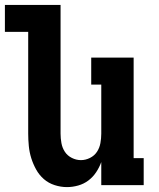

<svg xmlns="http://www.w3.org/2000/svg" viewBox="-30 -755 650 783"><path d="M243 8Q218 8 193 0Q168 -8 149 -24.5Q130 -41 117.5 -63.5Q105 -86 97.5 -110Q90 -134 87.5 -159.5Q85 -185 85 -210V-625H-10V-735H217V-210Q217 -191 220.5 -171.5Q224 -152 234.5 -136Q245 -120 263 -111Q281 -102 300 -102Q319 -102 337 -111Q355 -120 365.5 -136Q376 -152 379.5 -171.5Q383 -191 383 -210V-410H342V-520H515V-110H556V0H383V-94Q375 -72 362 -52.5Q349 -33 330.5 -19Q312 -5 289 1.5Q266 8 243 8Z"/></svg>

Font: Iosevka HT Extrabold Extended
Style: Regular
Weight: 800
Width: 7
Monospace: yes
Designer: Belleve Invis
Foundry: Belleve Invis
Version: Version 32.3.0; ttfautohint (v1.8.4)